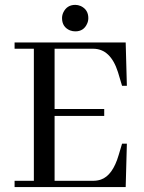

<svg xmlns="http://www.w3.org/2000/svg" viewBox="-20 -758 583 778"><path d="M494.1 -410.2H474.6L460.9 -456.1C460.3 -458.7 459.3 -461.9 458 -465.8C437.8 -529 404.3 -560.5 357.4 -560.5H201.2V-316.4H402.3V-288.1H201.2V-25.4H357.4C368.5 -25.4 378.9 -27 388.7 -30.3C420.6 -41.3 444.7 -74.5 460.9 -129.9L474.6 -175.8H494.1L489.3 0H39.1V-25.4H117.2V-560.5H39.1V-585.9H489.3ZM337.9 -684.6C337.9 -676.8 336.3 -669.3 333 -662.1C323.9 -641.3 307.9 -630.9 285.2 -630.9C278 -630.9 270.8 -632.2 263.7 -634.8C242.2 -643.9 231.4 -660.5 231.4 -684.6C231.4 -692.4 233.1 -699.9 236.3 -707C246.1 -727.9 262.4 -738.3 285.2 -738.3C292.3 -738.3 299.8 -736.7 307.6 -733.4C327.8 -723.6 337.9 -707.4 337.9 -684.6Z"/></svg>

Font: Abhaya Libre
Style: Regular
Weight: 400
Designer: Pushpananda Ekanayake, Sol Matas, Pathum Egodawatta
Foundry: Mooniak
Version: Version 1.041; ; ttfautohint (v1.5)